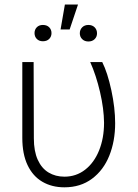

<svg xmlns="http://www.w3.org/2000/svg" viewBox="-20 -798 593 828"><path d="M125 -530.3 126 -201.2Q126 -146 142.8 -108.9Q159.7 -71.8 189.5 -54Q219.2 -36.1 257.8 -36.1Q308.6 -36.1 347.4 -66.4Q386.2 -96.7 407.5 -149.7Q428.7 -202.6 428.7 -268.6Q428.2 -328.6 411.4 -401.1Q394.5 -473.6 369.1 -530.3H420.9Q443.8 -484.9 460.2 -408.7Q476.6 -332.5 476.6 -266.6Q476.6 -189.5 451.4 -126.7Q426.3 -64 376.7 -27.1Q327.1 9.8 257.8 9.8Q203.6 9.8 162.6 -14.2Q121.6 -38.1 98.9 -85.9Q76.2 -133.8 76.2 -203.1V-530.3ZM259.8 -778.3H316.4L280.3 -670.9H241.2ZM165 -690.4Q182.1 -690.4 192.1 -680.4Q202.1 -670.4 202.1 -655.3Q202.1 -640.1 192.1 -630.1Q182.1 -620.1 165 -620.1Q148.4 -620.1 138.7 -630.1Q128.9 -640.1 128.9 -655.3Q128.9 -670.4 138.7 -680.4Q148.4 -690.4 165 -690.4ZM361.3 -690.4Q377.9 -690.4 388.2 -680.2Q398.4 -669.9 398.4 -654.3Q398.4 -639.2 388.2 -629.2Q377.9 -619.1 361.3 -619.1Q344.7 -619.1 334.5 -629.2Q324.2 -639.2 324.2 -654.3Q324.2 -669.9 334.5 -680.2Q344.7 -690.4 361.3 -690.4Z"/></svg>

Font: Pretendard Std ExtraLight
Style: Regular
Weight: 200
Designer: Base glyphs from Inter by Rasmus Andersson; Hangeul glyphs from Noto Sans CJK(Source Han Sans) by Jang Soo-young and Kan
Foundry: Kil Hyung-jin
Version: Version 1.309